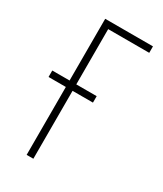

<svg xmlns="http://www.w3.org/2000/svg" viewBox="-141 -585 548 644"><g transform="rotate(30 132.5 -263.5)"><path d="M257 -502H98V-288H177V-263H98V0H72V-263H5V-288H72V-527H257Z"/></g></svg>

Font: Noto Sans Display Thin Cond
Style: Regular
Weight: 250
Width: 3
Designer: Monotype Design team
Foundry: Monotype Imaging Inc.
Version: Version 1.000